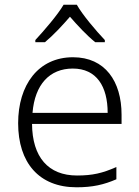

<svg xmlns="http://www.w3.org/2000/svg" viewBox="-20 -785 592 815"><path d="M306 -765H250C225 -722 167 -655 130 -615V-606H171C207 -636 245 -677 277 -714C309 -677 348 -635 384 -606H425V-615C388 -654 330 -722 306 -765ZM290 -542C142 -542 57 -424 57 -262C57 -95 145 10 305 10C373 10 421 -1 474 -24V-76C415 -50 373 -40 307 -40C185 -40 117 -118 116 -259H496V-298C496 -440 426 -542 290 -542ZM289 -494C390 -494 437 -418 437 -306H118C128 -427 191 -494 289 -494Z"/></svg>

Font: Noto Sans Khmer UI Light
Style: Regular
Weight: 300
Designer: Danh Hong and the Monotype Design Team
Foundry: Monotype Imaging Inc.
Version: Version 2.002